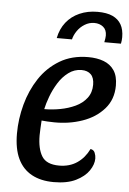

<svg xmlns="http://www.w3.org/2000/svg" viewBox="-53 -768 558 828"><g transform="rotate(5 225.5 -354.0)"><path d="M211 20Q155 20 115.5 -1.5Q76 -23 55.5 -66Q35 -109 35 -175Q35 -238 52 -301Q69 -364 103 -415.5Q137 -467 189.5 -498.5Q242 -530 313 -530Q351 -530 380 -519Q409 -508 425.5 -483.5Q442 -459 442 -418Q442 -358 406 -317Q370 -276 312.5 -256Q255 -236 190 -237Q177 -237 161 -238Q145 -239 136 -240Q135 -222 134 -205.5Q133 -189 133 -176Q133 -118 153 -85.5Q173 -53 228 -53Q273 -53 305.5 -75Q338 -97 357 -136Q371 -134 376 -121.5Q381 -109 381 -97Q381 -71 362.5 -44Q344 -17 306.5 1.5Q269 20 211 20ZM143 -290Q177 -290 212 -296.5Q247 -303 277 -317Q307 -331 325.5 -355Q344 -379 344 -413Q344 -443 329.5 -457.5Q315 -472 289 -472Q258 -472 232.5 -453Q207 -434 189 -405Q171 -376 159.5 -345Q148 -314 143 -290ZM170 -600Q178 -640 200.5 -668.5Q223 -697 258 -712.5Q293 -728 336 -728Q376 -728 401 -716.5Q426 -705 438.5 -683Q451 -661 451 -628Q451 -615 448 -600H376Q378 -611 379 -617Q380 -623 380 -629Q380 -654 364.5 -666.5Q349 -679 326 -679Q304 -679 284.5 -667Q265 -655 252.5 -636.5Q240 -618 236 -600Z"/></g></svg>

Font: Sansita Swashed Light
Style: Regular
Weight: 300
Designer: Pablo Cosgaya
Foundry: Omnibus-Type
Version: Version 1.003